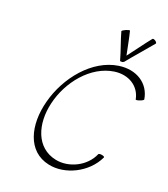

<svg xmlns="http://www.w3.org/2000/svg" viewBox="-188 -1206 1189 1355"><g transform="rotate(20 406.5 -528.0)"><path d="M589 -852C642 -918 700 -982 754 -1048C758 -1052 753 -1060 744 -1067C735 -1073 725 -1076 721 -1072C675 -1015 634 -956 589 -898C576 -956 567 -1015 552 -1072C552 -1076 539 -1073 524 -1067C508 -1060 496 -1052 496 -1048C514 -982 540 -918 558 -852C558 -847 563 -844 570 -846C576 -844 583 -847 589 -852ZM813 -650C795 -765 692 -831 563 -812C373 -784 221 -595 170 -400C119 -209 166 -24 336 12C464 40 623 -36 685 -168C688 -172 680 -178 667 -180C655 -183 643 -181 640 -177C596 -73 473 -15 370 -37C217 -69 165 -231 205 -400C245 -572 378 -738 547 -763C652 -778 738 -724 756 -630C756 -626 769 -627 785 -633C800 -638 813 -646 813 -650Z"/></g></svg>

Font: Nupuram Thin Italic
Style: Regular
Weight: 100
Designer: Santhosh Thottingal (santhosh.thottingal@gmail.com)
Foundry: SMC
Version: Version 1.000